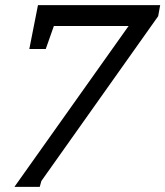

<svg xmlns="http://www.w3.org/2000/svg" viewBox="-20 -691 644 748"><path d="M596.2 -627.9 141.1 14.2 134.8 37.1H36.1L481 -589.8H189.9L158.2 -500H94.2L127.9 -670.9H604Z"/></svg>

Font: Charis SIL
Style: Italic
Weight: 400
Italic angle: -11°
Foundry: SIL International
Version: Version 4.112